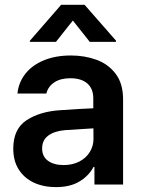

<svg xmlns="http://www.w3.org/2000/svg" viewBox="-20 -768 590 799"><path d="M232.4 -309.6Q316.9 -315.4 368.2 -317.4V-359.4Q368.2 -398.9 343.3 -420.7Q318.4 -442.4 272.5 -442.4Q231.9 -442.4 206.1 -425.3Q180.2 -408.2 172.9 -378.9H52.7Q57.1 -424.3 85 -460.2Q112.8 -496.1 161.6 -516.6Q210.4 -537.1 275.4 -537.1Q331.1 -537.1 380.1 -519.8Q429.2 -502.4 460.7 -461.7Q492.2 -420.9 492.2 -354.5V0H373V-73.2H369.1Q349.6 -36.1 310.5 -12.7Q271.5 10.7 212.9 10.7Q161.6 10.7 121.3 -7.8Q81.1 -26.4 58.1 -62.5Q35.2 -98.6 35.2 -149.4Q35.2 -231.4 90.6 -267.8Q146 -304.2 232.4 -309.6ZM245.1 -81.1Q281.7 -81.1 310.1 -95.7Q338.4 -110.4 353.8 -135.5Q369.1 -160.6 369.1 -190.4L368.7 -233.9L252 -226.6Q206.1 -222.7 180.7 -203.6Q155.3 -184.6 155.3 -150.4Q155.3 -116.7 179.7 -98.9Q204.1 -81.1 245.1 -81.1ZM283.2 -682.6 212.9 -593.8H104.5V-598.6L234.4 -748H332L462.9 -598.6V-593.8H353.5Z"/></svg>

Font: Pretendard GOV SemiBold
Style: Regular
Weight: 600
Designer: Base glyphs from Inter by Rasmus Andersson; Hangeul glyphs from Noto Sans CJK(Source Han Sans) by Jang Soo-young and Kan
Foundry: Kil Hyung-jin
Version: Version 1.309